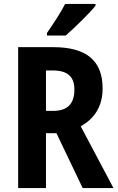

<svg xmlns="http://www.w3.org/2000/svg" viewBox="-20 -953 596 973"><path d="M464 -924V-933H310C287 -888 252 -835 218 -786V-773H313C360 -814 434 -886 464 -924ZM250 -714H72V0H213V-278H266L399 0H555L389 -313C459 -352 500 -414 500 -505C500 -645 419 -714 250 -714ZM246 -596C321 -596 357 -566 357 -499C357 -427 322 -391 249 -391H213V-596Z"/></svg>

Font: Noto Sans Devanagari Condensed
Style: Bold
Weight: 700
Width: 3
Designer: Jelle Bosma - Monotype Design Team
Foundry: Monotype Imaging Inc.
Version: Version 2.004